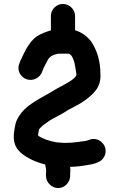

<svg xmlns="http://www.w3.org/2000/svg" viewBox="-20 -834 607 977"><path d="M300 -814C333 -814 362 -786 362 -753V-680C395 -671 424 -648 443 -624C472 -582 491 -526 491 -458C496 -387 451 -353 412 -323C386 -304 355 -290 326 -274C308 -262 290 -251 271 -242L249 -230C230 -220 214 -207 197 -195L181 -179C179 -177 179 -175 178 -173L176 -163C175 -158 175 -153 174 -148V-144C174 -143 174 -143 175 -143C199 -127 232 -116 266 -110L290 -108C299 -107 308 -107 316 -107C348 -107 380 -112 409 -116L421 -118C426 -119 431 -122 436 -123C473 -137 505 -111 514 -86C527 -49 503 -17 478 -8C464 -2 447 3 429 5C403 10 367 15 337 15V17C338 24 338 32 338 39C337 44 337 48 337 53V61C337 94 309 123 276 123C243 123 214 94 214 61V53C214 48 214 42 215 36C215 33 215 31 214 28V24C212 17 211 10 210 3C186 -3 160 -12 140 -22C104 -40 64 -65 54 -107C45 -139 53 -175 59 -204C67 -233 83 -254 101 -274C146 -319 209 -345 264 -380C295 -398 330 -413 356 -435C361 -440 369 -446 369 -454C363 -492 361 -524 344 -550C341 -555 334 -558 330 -561H276C248 -555 232 -547 221 -525L203 -490C202 -487 200 -482 197 -476L193 -465C183 -441 150 -417 112 -432C87 -442 63 -474 79 -512L83 -523C108 -576 133 -636 187 -660L205 -668C214 -672 224 -675 235 -678C236 -679 238 -679 239 -679V-753C239 -786 267 -814 300 -814Z"/></svg>

Font: Blanket
Style: Reversed
Weight: 700
Foundry: Cannot Into Space Fonts
Version: Version 0.9